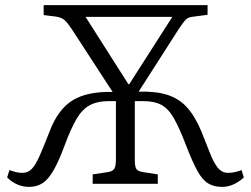

<svg xmlns="http://www.w3.org/2000/svg" viewBox="-20 -720 982 752"><path d="M94 12Q70 12 48 2.5Q26 -7 8 -25L17 -54Q27 -50 40 -46.5Q53 -43 68 -43Q90 -43 105 -59Q120 -75 136 -111.5Q152 -148 175 -207Q207 -291 263.5 -326.5Q320 -362 421 -360L261 -606Q246 -629 233.5 -640.5Q221 -652 199 -655L151 -661V-700H793V-662L732 -654Q716 -652 706.5 -642Q697 -632 678 -603L523 -361Q590 -363 635.5 -348.5Q681 -334 712 -300Q743 -266 768 -207Q788 -157 802.5 -120Q817 -83 833 -63Q849 -43 874 -43Q889 -43 902.5 -46.5Q916 -50 926 -54L935 -25Q917 -8 895 2Q873 12 849 12Q818 12 795.5 -1.5Q773 -15 753.5 -50Q734 -85 709 -150Q683 -218 661.5 -256Q640 -294 612.5 -309Q585 -324 539 -324H508V-93Q508 -68 514 -58.5Q520 -49 540 -46L598 -37V0H343V-37L403 -46Q421 -49 427.5 -59Q434 -69 434 -97V-324H408Q361 -324 331 -307.5Q301 -291 279 -253Q257 -215 233 -150Q210 -88 189.5 -52.5Q169 -17 146.5 -2.5Q124 12 94 12ZM483 -390H486L655 -654H315Z"/></svg>

Font: Literata 12pt Light
Style: Regular
Weight: 300
Designer: Latin by Veronika Burian and Jose Scaglione. Greek by Irene Vlachou. Cyrillic by Vera Evstafieva.
Foundry: TypeTogether
Version: Version 3.002